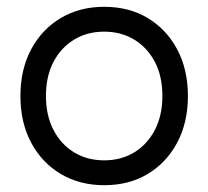

<svg xmlns="http://www.w3.org/2000/svg" viewBox="-20 -532 612 564"><path d="M286 12Q214 12 158.5 -21Q103 -54 71.5 -113Q40 -172 40 -250Q40 -328 71.5 -387Q103 -446 158.5 -479Q214 -512 286 -512Q359 -512 414 -479Q469 -446 500.5 -387Q532 -328 532 -250Q532 -172 500.5 -113Q469 -54 414 -21Q359 12 286 12ZM286 -61Q336 -61 374.5 -84.5Q413 -108 435 -150.5Q457 -193 457 -250Q457 -308 435 -350Q413 -392 374.5 -415.5Q336 -439 286 -439Q236 -439 197.5 -415.5Q159 -392 137 -350Q115 -308 115 -250Q115 -193 137 -150.5Q159 -108 197.5 -84.5Q236 -61 286 -61Z"/></svg>

Font: Fustat
Style: Regular
Weight: 400
Designer: Mohamed Gaber, Khaled Hosny, Laura Garcia Mut
Foundry: Kief Type Foundry, Alif Type Foundry, Hard Type Foundry
Version: Version 1.007